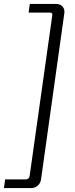

<svg xmlns="http://www.w3.org/2000/svg" viewBox="-42 -788 381 973"><path d="M109 -768H243Q263 -768 275 -754.5Q287 -741 284 -721L166 121Q163 141 149 153Q135 165 116 165H-22L-16 121H89Q104 121 108 105L223 -711Q225 -724 212 -724H103Z"/></svg>

Font: Exo 2.0 Light
Style: Italic
Weight: 300
Italic angle: -8°
Designer: Natanael Gama
Version: Version 1.001;PS 001.001;hotconv 1.0.70;makeotf.lib2.5.58329